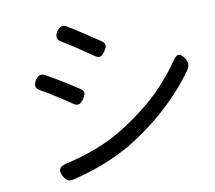

<svg xmlns="http://www.w3.org/2000/svg" viewBox="-83 -844 1072 956"><g transform="rotate(-10 453.5 -366.0)"><path d="M184 12Q174 6 164 -11Q137 -58 190 -70Q351 -106 466 -173Q586 -243 683 -335Q752 -403 806 -481Q822 -507 837 -506.5Q852 -506 868 -479Q884 -451 867 -426Q803 -334 710 -249.5Q617 -165 508 -100Q377 -25 212 14Q195 18 184 12ZM277 -358Q246 -380 204 -406Q157 -437 125 -454Q93 -472 116 -507Q136 -538 163 -523Q237 -483 327 -423Q342 -413 342 -401Q342 -391 329.5 -372.5Q317 -354 306 -351Q294 -346 277 -358ZM425 -573Q332 -638 271 -674Q240 -693 263 -728Q285 -759 311 -743Q348 -722 397 -689Q435 -664 472 -639Q487 -628 487 -615Q487 -605 475 -588Q462 -570 452 -566Q441 -562 425 -573Z"/></g></svg>

Font: GenSenRounded JP R
Style: Regular
Weight: 400
Version: Version 1.501;PS 1;hotconv 16.6.51;makeotf.lib2.5.65220